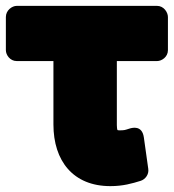

<svg xmlns="http://www.w3.org/2000/svg" viewBox="-36 -586 592 654"><path d="M340 48C383 48 414 39 443 30C459 25 472 8 469 -11L454 -118C448 -160 415 -151 405 -148C389 -143 389 -142 369 -142C367 -142 366 -143 364 -143C363 -146 362 -151 362 -160V-378H499C515 -378 536 -392 536 -415V-528C536 -544 522 -566 499 -566H21C5 -566 -16 -551 -16 -528V-415C-16 -399 -2 -378 21 -378H146V-162C146 -38 213 48 340 48Z"/></svg>

Font: Asimov Print
Style: E
Weight: 500
Designer: Google
Version: Version 2.000980; 2014